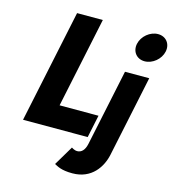

<svg xmlns="http://www.w3.org/2000/svg" viewBox="-152 -955 1223 1354"><g transform="rotate(15 459.5 -277.5)"><path d="M833.5 -830C775.5 -830 718.6 -783 706.4 -725C694.3 -667 731.4 -620 789.4 -620C847.4 -620 904.3 -667 916.4 -725C928.6 -783 891.5 -830 833.5 -830ZM675.9 -513H852.9L728.4 79C709.3 170 643.2 275 502.2 275C418.2 275 390.6 254 367.9 243L453 100C453 100 472.8 115 494.8 115C524.8 115 548.4 93 558.5 45ZM430.5 -825H242.5L69 0H541L575.7 -165H291.7Z"/></g></svg>

Font: Hussar
Style: BdOblTwo
Weight: 700
Foundry: Cannot Into Space Fonts
Version: Version 2.00